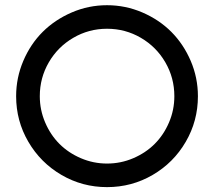

<svg xmlns="http://www.w3.org/2000/svg" viewBox="-20 -727 843 756"><path d="M759.3 -348.1Q759.3 -251 711.4 -168.7Q663.6 -86.4 581.3 -38.3Q499 9.8 401.4 9.8Q304.2 9.8 221.9 -38.3Q139.6 -86.4 91.6 -168.7Q43.5 -251 43.5 -348.1Q43.5 -420.9 71.8 -487.3Q100.1 -553.7 148.2 -601.6Q196.3 -649.4 262.5 -678Q328.6 -706.5 401.4 -706.5Q474.1 -706.5 540.5 -678Q606.9 -649.4 654.8 -601.3Q702.6 -553.2 731 -487.1Q759.3 -420.9 759.3 -348.1ZM666.5 -348.1Q666.5 -420.4 631.1 -481.4Q595.7 -542.5 534.7 -578.1Q473.6 -613.8 401.4 -613.8Q329.6 -613.8 268.6 -578.1Q207.5 -542.5 172.1 -481.4Q136.7 -420.4 136.7 -348.1Q136.7 -294.4 157.7 -245.1Q178.7 -195.8 214.1 -160.4Q249.5 -125 298.6 -104Q347.7 -83 401.4 -83Q455.6 -83 504.6 -104Q553.7 -125 589.1 -160.4Q624.5 -195.8 645.5 -244.9Q666.5 -293.9 666.5 -348.1Z"/></svg>

Font: Basically A Sans Serif Medium
Style: Regular
Weight: 500
Designer: Hyung-Suk Kim
Foundry: Mental Design
Version: 1.000